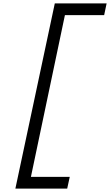

<svg xmlns="http://www.w3.org/2000/svg" viewBox="-20 -965 648 1130"><path d="M70.5 145 302.5 -945H607.5L593 -876H310L373 -928L151 128L110 76H390.5L375.5 145Z"/></svg>

Font: Victor Mono Thin
Style: Italic
Weight: 100
Italic angle: -12°
Monospace: yes
Designer: Rune Bjørnerås
Version: Version 1.561;gftools[0.9.30]